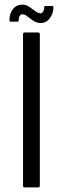

<svg xmlns="http://www.w3.org/2000/svg" viewBox="-20 -814 272 834"><path d="M153 -7Q153 0 145 0H87Q80 0 80 -7V-665Q80 -673 87 -673H145Q153 -673 153 -665ZM26 -720Q21 -720 21 -725Q21 -756 36.5 -775Q52 -794 78 -794Q92 -794 106.5 -784.5Q121 -775 134 -765.5Q147 -756 156 -756Q162 -756 167 -763.5Q172 -771 172 -781Q172 -788 176 -788H207Q212 -788 212 -782Q212 -756 196.5 -735Q181 -714 156 -714Q139 -714 124.5 -724Q110 -734 98.5 -743Q87 -752 78 -752Q70 -752 65.5 -744.5Q61 -737 61 -726Q61 -720 56 -720Z"/></svg>

Font: Glory
Style: Regular
Weight: 400
Designer: Robert Leuschke
Foundry: Robert Leuschke
Version: Version 1.011